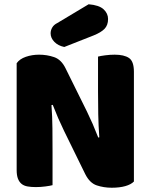

<svg xmlns="http://www.w3.org/2000/svg" viewBox="-20 -871 705 899"><path d="M607 -21Q593 -7 566.5 0.5Q540 8 503 8Q466 8 433 -3Q400 -14 379 -56L280 -258Q265 -289 253 -316.5Q241 -344 227 -380L221 -379Q225 -325 225.5 -269Q226 -213 226 -159V-4Q215 -1 192.5 2Q170 5 148 5Q126 5 109 2Q92 -1 81 -10Q70 -19 64 -34.5Q58 -50 58 -75V-575Q72 -595 101 -605Q130 -615 163 -615Q200 -615 233.5 -603.5Q267 -592 287 -551L387 -349Q402 -318 414 -290.5Q426 -263 440 -227L445 -228Q441 -282 440 -336Q439 -390 439 -444V-606Q450 -609 472.5 -612Q495 -615 517 -615Q561 -615 584 -599.5Q607 -584 607 -535ZM395 -851Q444 -847 465 -827.5Q486 -808 486 -782Q486 -753 469.5 -736Q453 -719 418 -705L281 -651Q252 -657 234.5 -675Q217 -693 217 -715Q217 -729 224.5 -742Q232 -755 248 -763Z"/></svg>

Font: Baloo Thambi
Style: Regular
Weight: 400
Designer: Aadarsh Rajan and Ek Type
Foundry: Ek Type
Version: Version 1.100;PS 1.000;hotconv 1.0.88;makeotf.lib2.5.647800;